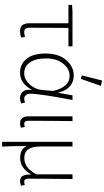

<svg xmlns="http://www.w3.org/2000/svg" viewBox="392 -1189 977 1801"><g transform="rotate(90 880.5 -288.5)"><path d="M275 12Q233 12 215.5 -10Q198 -32 198 -82V-442H26V-476L93 -480H415V-442H242Q240 -318 240 -76Q240 -27 281 -27Q299 -27 325 -35L333 1Q304 12 275 12Z M662 12Q580 12 531 -50Q482 -112 482 -228Q482 -349 543 -420.5Q604 -492 691 -492Q744 -492 787.5 -457Q831 -422 848 -348H851L874 -480H918Q859 -174 859 -80Q859 -57 873 -42Q887 -27 907 -27Q922 -27 942 -35L950 1Q926 12 901 12Q861 12 838.5 -16Q816 -44 824 -96H821Q762 12 662 12ZM668 -27Q725 -27 772.5 -79.5Q820 -132 825 -204L833 -298Q797 -453 692 -453Q625 -453 576.5 -392Q528 -331 528 -228Q528 -135 565 -81Q602 -27 668 -27ZM687 -567 735 -757 786 -747 720 -559Z M1136 12Q1071 12 1071 -70V-480H1116Q1113 -270 1113 -64Q1113 -27 1142 -27Q1153 -27 1171 -33L1178 3Q1160 12 1136 12Z M1310 180V-480H1354V-178Q1354 -28 1460 -28Q1504 -28 1540 -50Q1576 -72 1615 -139V-480H1659Q1659 -433 1658 -348Q1657 -263 1656.5 -193.5Q1656 -124 1656 -64Q1656 -27 1686 -27Q1698 -27 1714 -33L1722 3Q1702 12 1680 12Q1645 12 1631 -11.5Q1617 -35 1617 -89H1614Q1555 11 1463 11Q1423 11 1395.5 -2Q1368 -15 1350 -49Q1350 99 1355 180Z"/></g></svg>

Font: Toshiba Sans Light
Style: Regular
Weight: 300
Designer: Paul D. Hunt
Foundry: Toshiba Corporation
Version: Version 2.020;PS 2.0;hotconv 1.0.86;makeotf.lib2.5.63406